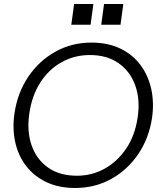

<svg xmlns="http://www.w3.org/2000/svg" viewBox="-20 -924 800 956"><path d="M354 12Q273 12 211.5 -17Q150 -46 110.5 -97Q71 -148 56 -215.5Q41 -283 52 -359Q67 -462 120.5 -541.5Q174 -621 255.5 -666.5Q337 -712 435 -712Q517 -712 578.5 -682.5Q640 -653 679 -601Q718 -549 733 -481Q748 -413 737 -337Q722 -236 668.5 -157Q615 -78 534 -33Q453 12 354 12ZM363 -49Q438 -49 501.5 -84.5Q565 -120 608.5 -184.5Q652 -249 665 -337Q679 -426 654 -497Q629 -568 571 -609Q513 -650 427 -650Q352 -650 288 -615Q224 -580 181.5 -514.5Q139 -449 126 -359Q113 -270 137.5 -200Q162 -130 219.5 -89.5Q277 -49 363 -49ZM335 -801 349 -904H445L431 -801ZM484 -801 498 -904H594L580 -801Z"/></svg>

Font: Host Grotesk Light
Style: Italic
Weight: 300
Italic angle: -8°
Designer: Doğukan Karapınar based on Poppins by Indian Type Foundry, Jonny Pinhorn
Foundry: Element Type
Version: Version 1.001; ttfautohint (v1.8.4.7-5d5b)